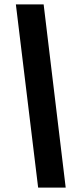

<svg xmlns="http://www.w3.org/2000/svg" viewBox="-20 -740 363 871"><path d="M153 111H278L178 -720H52Z"/></svg>

Font: Fixel Display
Style: Bold Italic
Weight: 700
Italic angle: -10°
Designer: AlfaBravo + MacPaw
Foundry: Kyrylo Tkachov, Marchela Mozhyna, Serhii Makarenko, Maria Weinstein, Zakhar Kryvoshyya
Version: Version 1.210;Glyphs 3.2 (3217)